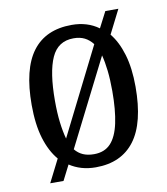

<svg xmlns="http://www.w3.org/2000/svg" viewBox="-73 -638 644 739"><g transform="rotate(-10 249.0 -268.0)"><path d="M109 -49Q79 -84 62.5 -138.5Q46 -193 46 -269Q46 -409 97.5 -477.5Q149 -546 251 -546Q312 -546 356 -514L388 -576H439L392 -483Q420 -449 436 -395.5Q452 -342 452 -269Q452 -128 400 -59Q348 10 248 10Q218 10 192.5 2.5Q167 -5 146 -19L116 40H64ZM250 -41Q291 -41 315 -66.5Q339 -92 350 -143Q361 -194 361 -268Q361 -313 357 -348Q353 -383 346 -410L176 -73Q189 -57 207 -49Q225 -41 250 -41ZM324 -458Q310 -476 292 -485Q274 -494 249 -494Q188 -494 162.5 -437.5Q137 -381 137 -269Q137 -222 141.5 -185Q146 -148 154 -119Z"/></g></svg>

Font: Noto Serif Condensed
Style: Regular
Weight: 400
Width: 3
Designer: Monotype Design Team
Foundry: Monotype Imaging Inc.
Version: Version 2.015